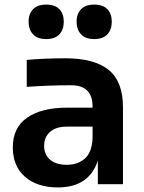

<svg xmlns="http://www.w3.org/2000/svg" viewBox="-20 -806 628 840"><path d="M408 -104Q390 -46 346 -16Q302 14 233 14Q143 14 89.5 -32.5Q36 -79 36 -161Q36 -248 99 -291.5Q162 -335 274 -335H385V-340Q385 -433 291 -433Q195 -433 97 -426V-544Q178 -551 266 -551Q393 -551 455.5 -500Q518 -449 518 -337V0H408ZM272 -85Q320 -85 351 -112Q382 -139 385 -201V-252H272Q225 -252 199 -229Q173 -206 173 -168Q173 -130 199 -107.5Q225 -85 272 -85ZM105 -711Q105 -745 124.5 -765.5Q144 -786 182 -786Q221 -786 240 -765.5Q259 -745 259 -711Q259 -677 240 -656Q221 -635 182 -635Q144 -635 124.5 -656Q105 -677 105 -711ZM315 -711Q315 -745 334.5 -765.5Q354 -786 392 -786Q431 -786 450 -765.5Q469 -745 469 -711Q469 -677 450 -656Q431 -635 392 -635Q354 -635 334.5 -656Q315 -677 315 -711Z"/></svg>

Font: Sora-SIA SemiBold
Style: Regular
Weight: 600
Designer: Jonathan Barnbrook, Julián Moncada
Foundry: Barnbrook Fonts
Version: Version 2.000